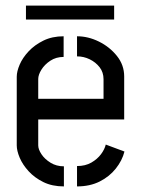

<svg xmlns="http://www.w3.org/2000/svg" viewBox="-20 -668 505 688"><path d="M73 -598V-648H389V-598ZM209 0Q167 0 135.5 -15.5Q104 -31 82.5 -54.5Q61 -78 50.5 -103Q40 -128 40 -147V-393Q40 -412 50.5 -436.5Q61 -461 82.5 -484Q104 -507 135.5 -522.5Q167 -538 208 -538V-464Q181 -464 160.5 -450.5Q140 -437 128.5 -418.5Q117 -400 117 -385V-314H351V-384Q351 -409 337 -427Q323 -445 301.5 -455.5Q280 -466 256 -466V-538Q296 -538 334.5 -519Q373 -500 399 -467.5Q425 -435 425 -394V-240H117V-147Q117 -133 128.5 -115.5Q140 -98 161 -85Q182 -72 209 -72ZM256 0V-73Q286 -73 307.5 -85.5Q329 -98 342 -115.5Q355 -133 359 -150L426 -125Q418 -93 395 -64Q372 -35 337 -17.5Q302 0 256 0Z"/></svg>

Font: Stick No Bills
Style: Regular
Weight: 400
Version: Version 2.000